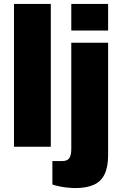

<svg xmlns="http://www.w3.org/2000/svg" viewBox="-20 -745 617 975"><path d="M51 0V-725H238V0ZM342 -590V-725H529V-590ZM362 210Q348 210 326 208Q304 206 282 201.5Q260 197 246 192V73H295Q322 73 332 58Q342 43 342 12V-528H529V42Q529 103 511 140Q493 177 456 193.5Q419 210 362 210Z"/></svg>

Font: Archivo SemiCondensed Black
Style: Regular
Weight: 900
Width: 4
Designer: Hector Gatti
Foundry: Omnibus-Type
Version: Version 2.001